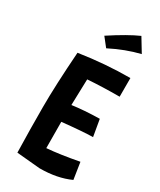

<svg xmlns="http://www.w3.org/2000/svg" viewBox="-234 -1004 915 1097"><g transform="rotate(30 223.5 -455.0)"><path d="M75 4Q71 -154 71 -295Q71 -436 87 -662Q258 -688 421 -688V-565Q308 -565 211 -558Q207 -446 206 -386Q282 -397 386 -399L405 -289Q338 -288 204 -274Q204 -154 205 -101Q292 -108 413 -131L430 -21Q345 18 229 18ZM216 -766 171 -823Q284 -897 355 -928L409 -839Q314 -816 216 -766Z"/></g></svg>

Font: Boogaloo
Style: Regular
Weight: 400
Designer: John Vargas Beltran
Foundry: John Vargas Beltran
Version: Version 1.002